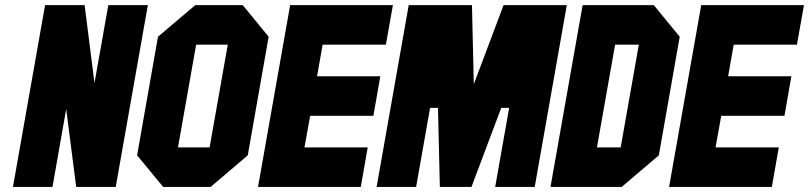

<svg xmlns="http://www.w3.org/2000/svg" viewBox="-20 -739 3198 759"><path d="M187.5 0H31.2L158.2 -718.8H314.5L353.5 -410.6L408.2 -718.8H564.5L437.5 0H281.2L241.7 -308.1Z M683.6 -156.2H808.6L880.4 -562.5H755.4ZM604.5 -593.8 752 -718.8H939.5L1042 -593.8L959.5 -125L812.5 0H625L522 -125Z M1433.6 -156.2 1406.2 0H1000L1127 -718.8H1533.2L1505.4 -562.5H1255.4L1233.4 -437.5H1483.4L1456.1 -281.2H1206.1L1183.6 -156.2Z M1625 0H1468.8L1595.7 -718.8H1845.7L1853 -406.2L1970.7 -718.8H2220.7L2093.8 0H1937.5L1992.7 -312.5H1961.4L1843.8 0H1718.8L1711.4 -312.5H1680.2Z M2584.5 -125 2437.5 0H2156.2L2283.2 -718.8H2564.5L2667 -593.8ZM2433.6 -156.2 2505.4 -562.5H2411.6L2339.8 -156.2Z M3058.6 -156.2 3031.2 0H2625L2752 -718.8H3158.2L3130.4 -562.5H2880.4L2858.4 -437.5H3108.4L3081.1 -281.2H2831.1L2808.6 -156.2Z"/></svg>

Font: Signwood
Style: Italic
Weight: 400
Italic angle: -10°
Designer: GGBotNet
Foundry: GGBotNet
Version: 0.95